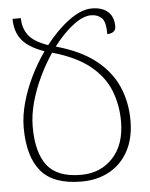

<svg xmlns="http://www.w3.org/2000/svg" viewBox="-53 -773 648 827"><g transform="rotate(-5 271.0 -359.5)"><path d="M499 -234Q499 -158 469.5 -103Q440 -48 387.5 -19Q335 10 267 10Q145 10 91.5 -54Q38 -118 38 -243Q38 -294 53.5 -350Q69 -406 95.5 -460.5Q122 -515 156 -563Q88 -587 59.5 -623Q31 -659 31 -714H67Q67 -671 90 -640Q113 -609 174 -588Q222 -650 275.5 -689.5Q329 -729 375 -729Q419 -729 444 -707Q469 -685 469 -644Q469 -627 458 -620Q447 -613 432 -613Q432 -668 414 -684Q396 -700 369 -700Q334 -700 290.5 -666.5Q247 -633 206 -579Q313 -549 377 -498Q441 -447 470 -380Q499 -313 499 -234ZM77 -242Q77 -132 120.5 -75.5Q164 -19 267 -19Q351 -19 404.5 -76Q458 -133 458 -234Q458 -305 433.5 -367Q409 -429 350 -477Q291 -525 188 -554Q157 -508 132 -455.5Q107 -403 92 -348.5Q77 -294 77 -242Z"/></g></svg>

Font: Noto Serif Armenian SemiCondensed ExtraLight
Style: Regular
Weight: 200
Width: 4
Designer: Monotype Design Team
Foundry: Monotype Imaging Inc.
Version: Version 2.008; ttfautohint (v1.8.4.7-5d5b)